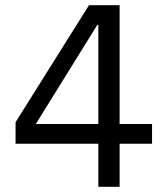

<svg xmlns="http://www.w3.org/2000/svg" viewBox="-20 -720 640 740"><path d="M359 -624H355L118 -242H359ZM359 -166H40V-249L323 -700H441V-242H566V-166H441V0H359Z"/></svg>

Font: CommitMono
Style: 450Regular
Weight: 450
Designer: Eigil Nikolajsen
Foundry: Eigil Nikolajsen
Version: Version 1.002